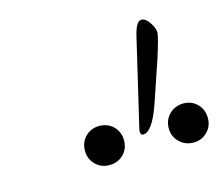

<svg xmlns="http://www.w3.org/2000/svg" viewBox="-61 -899 577 498"><g transform="rotate(-15 227.5 -649.5)"><path d="M282 -532Q275 -532 275 -542Q275 -544 275.5 -546Q276 -548 276 -549L331 -783Q340 -821 354 -821Q365 -821 375.5 -805.5Q386 -790 386 -778Q386 -768 369 -714L331 -602Q307 -532 282 -532ZM177 -478Q155 -478 140 -493Q125 -508 125 -530Q125 -553 140 -568Q155 -583 177 -583Q200 -583 215 -568Q230 -553 230 -530Q230 -508 215 -493Q200 -478 177 -478ZM403 -478Q381 -478 365.5 -493Q350 -508 350 -530Q350 -553 365.5 -568Q381 -583 403 -583Q425 -583 440 -568Q455 -553 455 -530Q455 -508 440 -493Q425 -478 403 -478Z"/></g></svg>

Font: Junicode Two Beta Condensed
Style: Italic
Weight: 400
Width: 3
Italic angle: -9°
Version: Version 1.053; ttfautohint (v1.8.4)